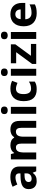

<svg xmlns="http://www.w3.org/2000/svg" viewBox="1642 -2535 810 4134"><g transform="rotate(-90 2047.0 -468.0)"><path d="M302 -650C225 -650 151 -631 93 -601L142 -500C193 -523 243 -540 296 -540C349 -540 381 -514 381 -457V-433L286 -430C123 -424 42 -372 42 -256C42 -138 114 -83 211 -83C302 -83 345 -108 392 -167H396L425 -93H529V-457C529 -587 448 -650 302 -650ZM323 -344 381 -346V-301C381 -231 331 -192 267 -192C224 -192 195 -209 195 -255C195 -307 227 -341 323 -344Z M1323 -649C1260 -649 1195 -625 1162 -569H1149C1119 -624 1063 -649 983 -649C920 -649 857 -625 824 -569H816L796 -639H682V-93H831V-350C831 -466 857 -530 940 -530C996 -530 1022 -490 1022 -412V-93H1171V-367C1171 -472 1201 -530 1280 -530C1336 -530 1362 -490 1362 -412V-93H1511V-449C1511 -589 1447 -649 1323 -649Z M1739 -853C1694 -853 1658 -836 1658 -780C1658 -725 1694 -707 1739 -707C1783 -707 1820 -725 1820 -780C1820 -836 1783 -853 1739 -853ZM1813 -639H1664V-93H1813Z M2191 -83C2267 -83 2311 -95 2357 -124V-251C2311 -221 2266 -204 2204 -204C2130 -204 2088 -255 2088 -364C2088 -474 2126 -529 2204 -529C2244 -529 2283 -516 2330 -497L2374 -612C2333 -632 2279 -649 2204 -649C2045 -649 1936 -563 1936 -363C1936 -169 2028 -83 2191 -83Z M2558 -853C2513 -853 2477 -836 2477 -780C2477 -725 2513 -707 2558 -707C2602 -707 2639 -725 2639 -780C2639 -836 2602 -853 2558 -853ZM2632 -639H2483V-93H2632Z M3168 -93V-207H2913L3159 -542V-639H2752V-525H2990L2737 -181V-93Z M3351 -853C3306 -853 3270 -836 3270 -780C3270 -725 3306 -707 3351 -707C3395 -707 3432 -725 3432 -780C3432 -836 3395 -853 3351 -853ZM3425 -639H3276V-93H3425Z M3806 -649C3652 -649 3548 -553 3548 -362C3548 -173 3664 -83 3828 -83C3912 -83 3966 -95 4020 -122V-237C3959 -208 3905 -194 3835 -194C3751 -194 3702 -245 3699 -329H4051V-401C4051 -560 3957 -649 3806 -649ZM3807 -543C3877 -543 3910 -494 3911 -428H3702C3708 -507 3749 -543 3807 -543Z"/></g></svg>

Font: Noto Sans Kannada UI
Style: Bold
Weight: 700
Designer: Jelle Bosma - Monotype Design Team
Foundry: Monotype Imaging Inc.
Version: Version 2.005